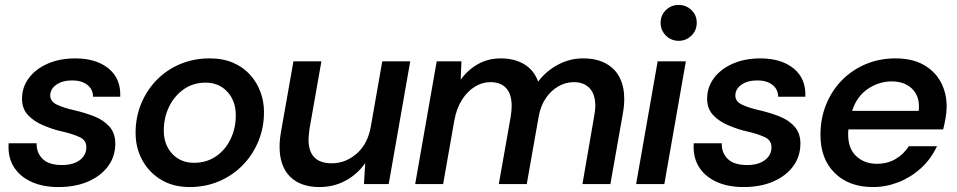

<svg xmlns="http://www.w3.org/2000/svg" viewBox="-20 -744 3866 776"><path d="M216 12Q151 12 104 -10.5Q57 -33 34 -72.5Q11 -112 15 -165H128Q127 -127 152 -102Q177 -77 231 -77Q276 -77 302.5 -97Q329 -117 329 -149Q329 -177 302.5 -189.5Q276 -202 234 -212Q214 -216 194.5 -222.5Q175 -229 156 -237Q119 -252 94 -278Q69 -304 69 -345Q69 -392 97 -429Q125 -466 173.5 -487Q222 -508 284 -508Q369 -508 419 -467Q469 -426 466 -353H356Q356 -383 333 -401Q310 -419 272 -419Q232 -419 207.5 -401.5Q183 -384 183 -358Q183 -334 210 -321Q237 -308 282 -298Q325 -288 362.5 -273Q400 -258 423 -231.5Q446 -205 446 -164Q446 -112 417 -72.5Q388 -33 336.5 -10.5Q285 12 216 12Z M746 12Q681 12 632 -17Q583 -46 555.5 -96Q528 -146 528 -207Q528 -271 551 -326Q574 -381 614.5 -422Q655 -463 709.5 -485.5Q764 -508 827 -508Q882 -508 923 -490Q964 -472 991.5 -441Q1019 -410 1033 -371.5Q1047 -333 1047 -291Q1047 -228 1024 -172.5Q1001 -117 960 -75.5Q919 -34 864.5 -11Q810 12 746 12ZM764 -86Q814 -86 852 -111.5Q890 -137 911.5 -181Q933 -225 933 -278Q933 -336 899 -373Q865 -410 811 -410Q761 -410 723 -383.5Q685 -357 663.5 -313Q642 -269 642 -216Q642 -159 676 -122.5Q710 -86 764 -86Z M1271 12Q1195 12 1152.5 -30Q1110 -72 1110 -151Q1110 -180 1116 -213L1166 -496H1279L1231 -224Q1230 -215 1228.5 -202Q1227 -189 1227 -180Q1227 -84 1321 -84Q1377 -84 1422 -123.5Q1467 -163 1479 -234L1525 -496H1638L1551 0H1451L1456 -85Q1425 -40 1377 -14Q1329 12 1271 12Z M1658 0 1745 -496H1845L1842 -422Q1871 -462 1912 -485Q1953 -508 2004 -508Q2059 -508 2098.5 -484.5Q2138 -461 2155 -414Q2187 -457 2235 -482.5Q2283 -508 2336 -508Q2392 -508 2429.5 -487Q2467 -466 2485 -429.5Q2503 -393 2503 -344Q2503 -316 2497 -283L2447 0H2334L2381 -272Q2383 -284 2384.5 -295Q2386 -306 2386 -316Q2386 -363 2363 -387.5Q2340 -412 2299 -412Q2267 -412 2237.5 -395.5Q2208 -379 2186.5 -348Q2165 -317 2157 -272L2109 0H1996L2044 -272Q2046 -284 2047 -295.5Q2048 -307 2048 -316Q2048 -363 2026 -387.5Q2004 -412 1962 -412Q1929 -412 1899 -393.5Q1869 -375 1847 -340.5Q1825 -306 1816 -256L1771 0Z M2551 0 2638 -496H2752L2665 0ZM2723 -579Q2693 -579 2671.5 -600Q2650 -621 2650 -652Q2650 -683 2671.5 -703.5Q2693 -724 2723 -724Q2753 -724 2774.5 -703.5Q2796 -683 2796 -652Q2796 -621 2774.5 -600Q2753 -579 2723 -579Z M2985 12Q2920 12 2873 -10.5Q2826 -33 2803 -72.5Q2780 -112 2784 -165H2897Q2896 -127 2921 -102Q2946 -77 3000 -77Q3045 -77 3071.5 -97Q3098 -117 3098 -149Q3098 -177 3071.5 -189.5Q3045 -202 3003 -212Q2983 -216 2963.5 -222.5Q2944 -229 2925 -237Q2888 -252 2863 -278Q2838 -304 2838 -345Q2838 -392 2866 -429Q2894 -466 2942.5 -487Q2991 -508 3053 -508Q3138 -508 3188 -467Q3238 -426 3235 -353H3125Q3125 -383 3102 -401Q3079 -419 3041 -419Q3001 -419 2976.5 -401.5Q2952 -384 2952 -358Q2952 -334 2979 -321Q3006 -308 3051 -298Q3094 -288 3131.5 -273Q3169 -258 3192 -231.5Q3215 -205 3215 -164Q3215 -112 3186 -72.5Q3157 -33 3105.5 -10.5Q3054 12 2985 12Z M3508 12Q3411 12 3353.5 -45Q3296 -102 3296 -199Q3296 -266 3319.5 -323Q3343 -380 3384.5 -421.5Q3426 -463 3481 -485.5Q3536 -508 3599 -508Q3667 -508 3713 -482Q3759 -456 3782.5 -412Q3806 -368 3806 -314Q3806 -291 3801.5 -265.5Q3797 -240 3792 -221H3409Q3408 -216 3408 -210.5Q3408 -205 3408 -200Q3408 -143 3441 -112.5Q3474 -82 3524 -82Q3567 -82 3600 -101.5Q3633 -121 3653 -153H3767Q3742 -100 3701.5 -63.5Q3661 -27 3611 -7.5Q3561 12 3508 12ZM3424 -296H3693Q3694 -301 3694 -304.5Q3694 -308 3694 -311Q3695 -359 3664.5 -387Q3634 -415 3584 -415Q3533 -415 3488 -385Q3443 -355 3424 -296Z"/></svg>

Font: Rethink Sans SemiBold
Style: Italic
Weight: 600
Italic angle: -10°
Designer: The Rethink Sans project authors (Hans Thiessen). DM Sans designed by Colophon Foundry.
Foundry: Rethink Communications LLC
Version: Version 1.001